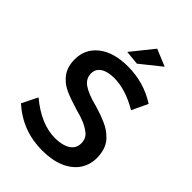

<svg xmlns="http://www.w3.org/2000/svg" viewBox="-261 -1023 1146 1146"><g transform="rotate(45 312.0 -450.0)"><path d="M314.5 7.5Q148.5 7.5 26 -102.5L75.5 -201.5Q199 -99 316 -99Q352.5 -99 383 -108Q413.5 -117 431.8 -137Q450 -157 450 -189.5Q449 -232 417.5 -254.5Q374.5 -288.5 291 -309Q212 -333 175.2 -350Q138.5 -367 117.5 -389Q67 -434.5 67 -515Q67 -603 135.2 -656.5Q203.5 -710 323.5 -710Q456.5 -710 567.5 -639L520 -538Q409 -603 314.5 -603Q280 -603 253.2 -594.8Q226.5 -586.5 211 -569Q195.5 -551.5 195.5 -524.5Q195.5 -481.5 233.2 -454.8Q271 -428 352 -407.5L371.5 -401.5Q409.5 -390.5 453.2 -371.5Q497 -352.5 525 -324.5Q575 -282.5 578 -195.5Q578 -132 545.5 -86.5Q513 -41 453.8 -16.8Q394.5 7.5 314.5 7.5ZM348 -759 258 -768 370.5 -908 478.5 -863.5Z"/></g></svg>

Font: Argentum Novus Medium
Style: Regular
Weight: 500
Designer: Julieta Ulanovsky (font) & Cristiano Sobral (main changes)
Foundry: Julieta Ulanovsky (font) & Cristiano Sobral (main changes)
Version: Version 3.00;November 27, 2020;FontCreator 13.0.0.2655 64-bi